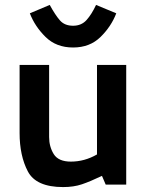

<svg xmlns="http://www.w3.org/2000/svg" viewBox="-20 -741 589 772"><path d="M58.8 0ZM487.5 1.2V-480H370V-120Q320 -91.2 265 -91.2Q215 -91.2 196.2 -121.2Q177.5 -151.2 177.5 -190V-480H58.8V-206.2Q58.8 -115 91.9 -51.9Q125 11.2 233.8 11.2Q276.2 11.2 309.4 0Q342.5 -11.2 390 -33.8L405 1.2ZM447.5 -687.5 366.2 -721.2Q348.8 -683.8 328.1 -660.6Q307.5 -637.5 273.8 -637.5Q240 -637.5 221.2 -658.8Q202.5 -680 180 -721.2L100 -687.5Q120 -635 163.1 -592.5Q206.2 -550 273.8 -550Q341.2 -550 384.4 -592.5Q427.5 -635 447.5 -687.5Z"/></svg>

Font: Cambay
Style: Bold
Weight: 700
Designer: Pooja Saxena
Foundry: Pooja Saxena
Version: Version 1.096;PS 001.096;hotconv 1.0.70;makeotf.lib2.5.58329